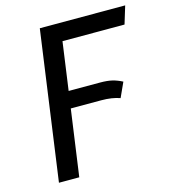

<svg xmlns="http://www.w3.org/2000/svg" viewBox="-104 -773 762 858"><g transform="rotate(-15 277.0 -344.5)"><path d="M242 -607 211 -385H356Q390 -385 412.5 -379.5Q435 -374 458 -362L427 -294Q391 -307 341 -307H200L157 0H63L159 -689H554L529 -607Z"/></g></svg>

Font: Fira Sans
Style: Italic
Weight: 400
Italic angle: -8°
Designer: bBox Type GmbH & Carrois Corporate GbR & Edenspiekermann AG
Foundry: bBox Type GmbH & Carrois Corporate GbR & Edenspiekermann AG
Version: Version 4.301